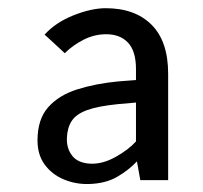

<svg xmlns="http://www.w3.org/2000/svg" viewBox="-20 -740 502 475"><path d="M198.2 -284.7Q166 -284.2 137.2 -296.4Q108.4 -308.6 90.6 -332.8Q72.8 -356.9 72.8 -392.6Q72.8 -444.8 99.1 -474.6Q125.5 -504.4 170.9 -518.8Q216.3 -533.2 272.5 -538.6L316.4 -542V-569.3Q316.4 -613.3 296.9 -634.3Q277.3 -655.3 242.7 -655.3Q213.9 -655.3 187.5 -642.1Q161.1 -628.9 140.1 -608.4Q140.1 -608.4 132.6 -615.5Q125 -622.6 115.2 -631.6Q105.5 -640.6 97.9 -647.5Q90.3 -654.3 90.3 -654.3Q117.7 -684.6 161.9 -702.1Q206.1 -719.7 241.7 -719.7Q314 -719.7 355 -678.7Q396 -637.7 396 -557.6V-294.4H327.1L318.8 -340.8Q298.8 -319.3 269.8 -302.5Q240.7 -285.6 198.2 -284.7ZM206.1 -335Q235.4 -334.5 266.6 -352.1Q297.9 -369.6 316.4 -390.1V-486.3L272 -482.4Q223.1 -477.5 196 -467.8Q168.9 -458 157.7 -441.2Q146.5 -424.3 145.5 -398.9Q144.5 -372.1 159.2 -354Q173.8 -335.9 206.1 -335Z"/></svg>

Font: Pontano Sans Medium
Style: Regular
Weight: 500
Designer: Vernon Adams
Foundry: Vernon Adams
Version: Version 2.001